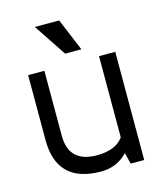

<svg xmlns="http://www.w3.org/2000/svg" viewBox="-105 -760 700 837"><g transform="rotate(-15 245.5 -342.0)"><path d="M249 0Q48.8 0 48.8 -195.3V-488.3H122.1V-195.3Q122.1 -73.2 249 -73.2Q334.5 -73.2 368.7 -122.1V-488.3H441.9V0H380.9L368.7 -48.8V-51.3Q320.3 0 249 0ZM229 -537.1 131.3 -683.6H241.2L302.2 -537.1Z"/></g></svg>

Font: Sanitrixie
Style: Regular
Weight: 400
Designer: Jayvee D. Enaguas (Grand Chaos)
Version: Version 1.1 - 6/9/2013